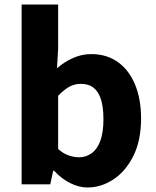

<svg xmlns="http://www.w3.org/2000/svg" viewBox="-20 -818 691 852"><path d="M368 14Q331 14 292.5 -5Q254 -24 220 -60H216L203 0H76V-798H238V-602L233 -515Q266 -544 305 -561Q344 -578 385 -578Q453 -578 502.5 -543Q552 -508 579 -443.5Q606 -379 606 -292Q606 -195 572 -126.5Q538 -58 483.5 -22Q429 14 368 14ZM331 -120Q361 -120 386 -137.5Q411 -155 425 -192.5Q439 -230 439 -289Q439 -341 428.5 -375.5Q418 -410 396 -428Q374 -446 338 -446Q311 -446 287.5 -433Q264 -420 238 -393V-157Q261 -136 285.5 -128Q310 -120 331 -120Z"/></svg>

Font: Noto Sans KR ExtraBold
Style: Regular
Weight: 800
Designer: Ryoko NISHIZUKA  (kana, bopomofo & ideographs); Paul D. Hunt (Latin, Greek & Cyrillic); Sandoll Communications , Soo-you
Foundry: Adobe
Version: Version 2.004-H2;hotconv 1.0.118;makeotfexe 2.5.65603